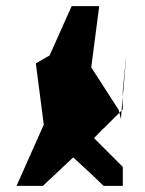

<svg xmlns="http://www.w3.org/2000/svg" viewBox="-20 -795 473 627"><path d="M34 -188H120L219 -281C253 -250 287 -219 318 -188H381V-250L287 -344L317 -375H318L370 -427L367 -437L278 -575L304 -775H214L142 -614L97 -588L123 -388ZM370 -427 377 -434 375 -406ZM381 -438V-478L377 -434ZM381 -478V-500L393 -622Z"/></svg>

Font: bitstorm
Style: ext
Weight: 400
Version: Version 0.2